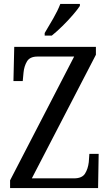

<svg xmlns="http://www.w3.org/2000/svg" viewBox="-20 -951 556 971"><path d="M31 0V-39L355 -665H170Q131 -665 116.5 -640.5Q102 -616 99 -584L95 -541H48L52 -714H465V-674L141 -49H354Q395 -49 410 -73Q425 -97 429 -131L432 -173H479L476 0ZM206 -784Q227 -819 249.5 -858Q272 -897 285 -931H384V-921Q373 -904 349 -876Q325 -848 296 -819.5Q267 -791 242 -771H206Z"/></svg>

Font: Noto Serif Sinhala Condensed
Style: Regular
Weight: 400
Width: 3
Designer: Jelle Bosma - Monotype Design Team
Foundry: Monotype Imaging Inc.
Version: Version 2.007; ttfautohint (v1.8.4.7-5d5b)